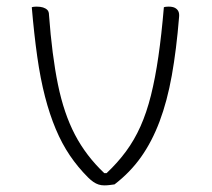

<svg xmlns="http://www.w3.org/2000/svg" viewBox="-20 -550 640 580"><path d="M90 -530Q102 -530 110 -527.5Q118 -525 123 -520Q128 -515 128 -505Q137 -383 155 -295Q173 -207 206.5 -143Q240 -79 295 -27H302Q335 -58 360.5 -92.5Q386 -127 404.5 -168.5Q423 -210 436 -262Q449 -314 458.5 -379.5Q468 -445 475 -528Q477 -529 481 -529.5Q485 -530 489 -530Q501 -530 508 -526.5Q515 -523 518.5 -516.5Q522 -510 521 -499Q513 -400 499 -322Q485 -244 462 -183Q439 -122 406 -75.5Q373 -29 326 7Q319 8 311 9Q303 10 295 10Q286 10 278 7.5Q270 5 262 -0.5Q254 -6 246 -14Q215 -45 191 -80.5Q167 -116 148.5 -160Q130 -204 116 -258Q102 -312 92.5 -379Q83 -446 76 -528Q78 -529 82 -529.5Q86 -530 90 -530Z"/></svg>

Font: Recursive Monospace Casual Light
Style: Regular
Weight: 300
Version: Version 1.047